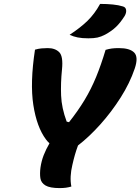

<svg xmlns="http://www.w3.org/2000/svg" viewBox="-20 -954 718 982"><path d="M345 0Q332 4 317.5 6Q303 8 285 8Q235 8 212.5 -5.5Q190 -19 186.5 -42.5Q183 -66 187 -97Q192 -131 203.5 -160.5Q215 -190 233 -221Q224 -229 215 -241Q168 -304 150.5 -417Q133 -530 159 -700Q176 -705 192 -706.5Q208 -708 224 -708Q262 -708 283 -687Q304 -666 297 -598Q290 -529 292.5 -465.5Q295 -402 321 -332L333 -329Q379 -387 412.5 -442.5Q446 -498 471.5 -560Q497 -622 520 -699Q537 -704 552 -706Q567 -708 588 -708Q644 -708 666.5 -685Q689 -662 669 -603Q644 -529 597 -455Q550 -381 493 -317.5Q436 -254 379 -210Q370 -186 363 -161.5Q356 -137 350 -110Q343 -81 341.5 -53Q340 -25 345 0ZM492 -934Q527 -934 557 -931Q587 -928 609 -921Q623 -917 625 -903Q627 -889 618 -873Q596 -838 573.5 -816.5Q551 -795 518 -777Q497 -766 478.5 -762Q460 -758 432 -758Q400 -758 377.5 -762.5Q355 -767 336 -776Q391 -812 427.5 -847.5Q464 -883 492 -934Z"/></svg>

Font: Recursive Sn Csl St XBd
Style: Italic
Weight: 800
Italic angle: -15°
Version: Version 1.079;hotconv 1.0.112;makeotfexe 2.5.65598; ttfautoh